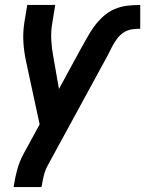

<svg xmlns="http://www.w3.org/2000/svg" viewBox="-20 -550 586 775"><path d="M35 205 36 198Q41 166 49.5 134.5Q58 103 74 73L140 -48L85 -303Q77 -340 74.5 -378.5Q72 -417 78 -457L90 -530H203L191 -457Q185 -422 187 -388Q189 -354 195 -322L218 -191L304 -349Q318 -373 331 -397Q344 -421 360 -443Q376 -465 397 -484Q418 -503 443 -513.5Q468 -524 494 -527Q520 -530 546 -530V-434Q529 -434 512 -431.5Q495 -429 480 -419.5Q465 -410 454 -395.5Q443 -381 434.5 -365.5Q426 -350 418.5 -334Q411 -318 402 -303L172 119Q162 138 157 158Q152 178 149 198L147 205Z"/></svg>

Font: Iosevka Curly Oblique
Style: Bold
Weight: 700
Italic angle: -9°
Monospace: yes
Designer: Belleve Invis
Foundry: Belleve Invis
Version: Version 11.1.0; ttfautohint (v1.8.3)